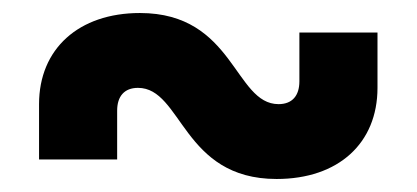

<svg xmlns="http://www.w3.org/2000/svg" viewBox="-20 -500 640 295"><path d="M160 -255V-330C160 -352 171 -365 192 -365C260 -365 260 -225 405 -225C500 -225 560 -280 560 -365V-450H440V-375C440 -353 429 -340 408 -340C340 -340 340 -480 195 -480C101 -480 40 -425 40 -340V-255Z"/></svg>

Font: Tekne LDO ExtraBold
Style: Regular
Weight: 800
Monospace: yes
Designer: Alessio Laiso, Mario Rullo, Paolo Rosset
Foundry: Alessio Laiso
Version: Version 1.000;hotconv 1.0.109;makeotfexe 2.5.65596